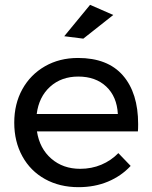

<svg xmlns="http://www.w3.org/2000/svg" viewBox="-20 -772 628 795"><path d="M552 -258Q552 -238 551 -228H133Q144 -157 192.5 -115Q241 -73 312 -73Q359 -73 399.5 -90Q440 -107 470 -138L521 -85Q482 -43 427 -20Q372 3 305 3Q227 3 166.5 -30.5Q106 -64 72.5 -125Q39 -186 39 -264Q39 -342 72.5 -402.5Q106 -463 166 -497.5Q226 -532 303 -532Q426 -532 489 -459.5Q552 -387 552 -258ZM468 -300Q464 -372 420 -413.5Q376 -455 304 -455Q234 -455 187.5 -413Q141 -371 132 -300ZM353 -752 449 -710 325 -612 246 -622Z"/></svg>

Font: Montserrat
Style: Regular
Weight: 400
Designer: Julieta Ulanovsky
Foundry: Julieta Ulanovsky
Version: Version 6.001